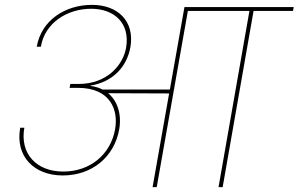

<svg xmlns="http://www.w3.org/2000/svg" viewBox="-20 -769 1227 789"><path d="M607 0H624L752 -724H914L916 -740H738L678 -401H392L413 -386L675 -385ZM269 -424 266 -408H300C435 -408 467 -316 453 -238C435 -135 351 -64 240 -64C130 -64 61 -137 80 -244H63C42 -127 119 -48 238 -48C358 -48 450 -124 470 -238C485 -325 444 -405 351 -416V-417C447 -433 502 -497 516 -576C534 -682 464 -749 358 -749C248 -749 150 -686 131 -577H148C164 -675 256 -733 355 -733C448 -733 516 -675 498 -572C486 -504 422 -424 303 -424ZM895 0 1022 -724H1184L1187 -740H846L843 -724H1005L878 0Z"/></svg>

Font: Poppins Devanagari Thin
Style: Italic
Weight: 100
Italic angle: -10°
Designer: Ninad Kale (Devanagari), Jonny Pinhorn (Latin)
Foundry: Indian Type Foundry
Version: 4.005